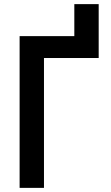

<svg xmlns="http://www.w3.org/2000/svg" viewBox="-20 -910 540 930"><path d="M75 0V-735H340V-890H458V-629H193V0Z"/></svg>

Font: Iosevka SS01
Style: Bold
Weight: 700
Monospace: yes
Designer: Belleve Invis
Foundry: Belleve Invis
Version: 2.3.3; ttfautohint (v1.8.3)